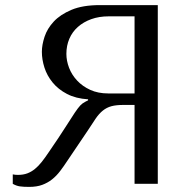

<svg xmlns="http://www.w3.org/2000/svg" viewBox="-20 -720 758 752"><path d="M598 -700V0H507V-309H463Q435 -309 416.5 -304Q398 -299 383 -287Q368 -275 355 -256Q342 -237 324 -209L245 -92Q230 -69 215.5 -50Q201 -31 184 -17.5Q167 -4 145.5 4Q124 12 94 12Q72 12 58 10Q44 8 30 0V-37Q35 -36 40 -35.5Q45 -35 50 -35Q71 -35 87 -41Q103 -47 117 -58.5Q131 -70 144 -86.5Q157 -103 171 -124Q213 -185 236 -221.5Q259 -258 272.5 -278Q286 -298 294.5 -307Q303 -316 315 -322L325 -327V-331Q277 -334 242.5 -352Q208 -370 186 -397Q164 -424 154 -455.5Q144 -487 144 -517Q144 -544 154.5 -576Q165 -608 190.5 -635.5Q216 -663 260 -681.5Q304 -700 371 -700ZM507 -656H406Q368 -656 337.5 -645Q307 -634 285 -614.5Q263 -595 251.5 -568Q240 -541 240 -509Q240 -482 250.5 -454.5Q261 -427 282 -404.5Q303 -382 333.5 -368Q364 -354 404 -354H507Z"/></svg>

Font: Tenor Sans
Style: Regular
Weight: 400
Designer: Denis Masharov
Foundry: Denis Masharov
Version: Version 1.1